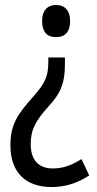

<svg xmlns="http://www.w3.org/2000/svg" viewBox="-20 -562 393 775"><path d="M263 -477C263 -520 241 -542 206 -542C174 -542 150 -522 150 -477C150 -430 173 -412 206 -412C241 -412 263 -432 263 -477ZM242 -302V-330H175V-311C175 -256 163 -227 115 -173C53 -103 22 -62 22 25C22 131 81 193 188 193C245 193 295 176 340 146L309 80C272 103 238 118 193 118C136 118 104 84 104 20C104 -39 123 -74 179 -136C228 -189 242 -232 242 -302Z"/></svg>

Font: Noto Sans Gujarati UI Condensed
Style: Regular
Weight: 400
Width: 3
Designer: Jelle Bosma - Monotype Design Team, Universal Thirst
Foundry: Monotype Imaging Inc.
Version: Version 2.106